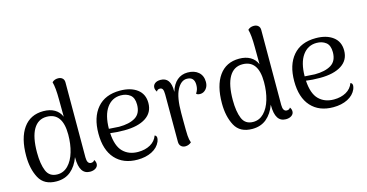

<svg xmlns="http://www.w3.org/2000/svg" viewBox="-76 -1078 2748 1438"><g transform="rotate(-15 1297.5 -358.5)"><path d="M539 -37Q539 -17 521.5 -4.5Q504 8 477 8Q395 8 395 -120V-127Q371 -61 326.5 -24Q282 13 216 13Q120 13 82 -58Q44 -129 44 -230Q44 -368 98.5 -444.5Q153 -521 254 -521Q305 -521 340.5 -500.5Q376 -480 392 -441L391 -575Q391 -667 378 -712Q396 -730 424 -730Q445 -730 458 -718.5Q471 -707 471 -686L470 -105Q470 -54 501 -54Q520 -54 528 -69Q539 -54 539 -37ZM390 -304Q390 -474 267 -474Q200 -474 164.5 -413Q129 -352 129 -233Q129 -144 151.5 -90Q174 -36 236 -36Q284 -36 319 -72Q354 -108 372 -169Q390 -230 390 -304Z M1028 -106Q1028 -96 1022 -79Q1003 -35 955.5 -11Q908 13 844 13Q734 13 672 -55.5Q610 -124 610 -251Q610 -377 671.5 -449Q733 -521 848 -521Q931 -521 981 -483.5Q1031 -446 1031 -377Q1031 -303 971 -264Q911 -225 804 -225Q745 -225 696 -232Q702 -131 746.5 -86.5Q791 -42 863 -42Q918 -42 958 -64.5Q998 -87 1013 -129Q1028 -124 1028 -106ZM695 -266Q743 -262 773 -261Q853 -261 899.5 -289.5Q946 -318 946 -387Q946 -440 917 -462.5Q888 -485 845 -485Q777 -485 736.5 -428.5Q696 -372 695 -266Z M1488 -417Q1488 -384 1469 -362.5Q1450 -341 1424 -341Q1402 -341 1394 -351Q1405 -368 1409 -382.5Q1413 -397 1413 -415Q1413 -477 1355 -477Q1310 -477 1279.5 -419.5Q1249 -362 1249 -241V-187Q1249 -97 1251 -65Q1253 -33 1262 -9Q1241 9 1215 9Q1195 9 1182 -3.5Q1169 -16 1169 -38V-406Q1169 -434 1162.5 -446Q1156 -458 1141 -458Q1122 -458 1115 -442Q1103 -459 1103 -474Q1103 -495 1119 -507.5Q1135 -520 1163 -520Q1202 -520 1221.5 -492.5Q1241 -465 1240 -411V-406Q1257 -463 1291 -492Q1325 -521 1373 -521Q1425 -521 1456.5 -493.5Q1488 -466 1488 -417Z M2057 -37Q2057 -17 2039.5 -4.5Q2022 8 1995 8Q1913 8 1913 -120V-127Q1889 -61 1844.5 -24Q1800 13 1734 13Q1638 13 1600 -58Q1562 -129 1562 -230Q1562 -368 1616.5 -444.5Q1671 -521 1772 -521Q1823 -521 1858.5 -500.5Q1894 -480 1910 -441L1909 -575Q1909 -667 1896 -712Q1914 -730 1942 -730Q1963 -730 1976 -718.5Q1989 -707 1989 -686L1988 -105Q1988 -54 2019 -54Q2038 -54 2046 -69Q2057 -54 2057 -37ZM1908 -304Q1908 -474 1785 -474Q1718 -474 1682.5 -413Q1647 -352 1647 -233Q1647 -144 1669.5 -90Q1692 -36 1754 -36Q1802 -36 1837 -72Q1872 -108 1890 -169Q1908 -230 1908 -304Z M2546 -106Q2546 -96 2540 -79Q2521 -35 2473.5 -11Q2426 13 2362 13Q2252 13 2190 -55.5Q2128 -124 2128 -251Q2128 -377 2189.5 -449Q2251 -521 2366 -521Q2449 -521 2499 -483.5Q2549 -446 2549 -377Q2549 -303 2489 -264Q2429 -225 2322 -225Q2263 -225 2214 -232Q2220 -131 2264.5 -86.5Q2309 -42 2381 -42Q2436 -42 2476 -64.5Q2516 -87 2531 -129Q2546 -124 2546 -106ZM2213 -266Q2261 -262 2291 -261Q2371 -261 2417.5 -289.5Q2464 -318 2464 -387Q2464 -440 2435 -462.5Q2406 -485 2363 -485Q2295 -485 2254.5 -428.5Q2214 -372 2213 -266Z"/></g></svg>

Font: Arima Madurai
Style: Regular
Weight: 400
Designer: Joana Correia and Natanael Gama
Foundry: NDISCOVER
Version: Version 1.019